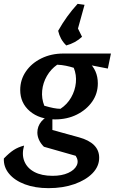

<svg xmlns="http://www.w3.org/2000/svg" viewBox="-44 -773 597 997"><path d="M208 204Q138 204 85 184Q32 164 3 129Q-26 94 -24 50Q4 21 27 6Q50 -9 81 -17Q68 29 82.5 64.5Q97 100 134.5 120Q172 140 229 140Q277 140 310 125Q343 110 354.5 86Q366 62 349 36L184 -11Q167 -28 158.5 -47Q150 -66 150 -85Q150 -117 171 -142.5Q192 -168 228 -174V-98L366 -60Q471 -31 471 46Q471 91 436.5 126.5Q402 162 342.5 183Q283 204 208 204ZM242 -153Q161 -153 111 -195.5Q61 -238 61 -306Q61 -359 90.5 -402Q120 -445 171 -470Q222 -495 285 -495Q365 -495 414.5 -452Q464 -409 464 -340Q464 -287 434.5 -245Q405 -203 355 -178Q305 -153 242 -153ZM270 -208Q305 -231 325.5 -267Q346 -303 350 -343.5Q354 -384 339 -421Q320 -427 298.5 -431.5Q277 -436 253 -437Q220 -414 199.5 -378.5Q179 -343 175 -302.5Q171 -262 186 -224Q213 -216 233.5 -212Q254 -208 270 -208ZM413 -403 285 -495H532L516 -417L429 -434ZM395 -748 359 -618 258 -613Q301 -690 359 -753ZM344 -659 382 -582Q348 -550 300 -537Q283 -554 273 -572.5Q263 -591 258 -613Z"/></svg>

Font: Piazzolla Thin
Style: Bold Italic
Weight: 700
Italic angle: -11.3°
Version: Version 2.005